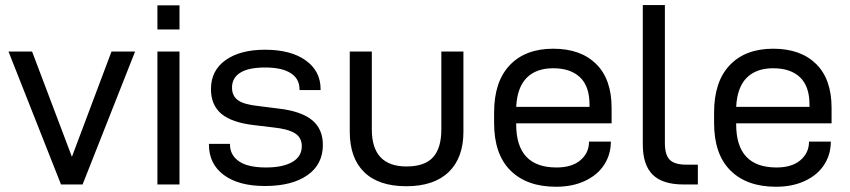

<svg xmlns="http://www.w3.org/2000/svg" viewBox="-20 -710 3273 739"><path d="M12.7 -511.7H103.5L256.8 -106.4L409.2 -511.7H500L297.9 0H214.8Z M585.9 -511.7H670.9V0H585.9ZM585.9 -689.5H670.9V-596.7H585.9Z M784.2 -153.3V-156.2H865.2V-154.3Q865.2 -113.3 899.4 -89.4Q933.6 -65.4 1003.9 -65.4Q1068.4 -65.4 1105 -86.4Q1141.6 -107.4 1141.6 -147.5Q1141.6 -180.7 1114.7 -197.3Q1087.9 -213.9 1030.3 -219.7L957 -228.5Q872.1 -238.3 832 -272Q792 -305.7 792 -367.2Q792 -438.5 848.1 -478.5Q904.3 -518.6 1000 -518.6Q1099.6 -518.6 1156.7 -477.5Q1213.9 -436.5 1213.9 -367.2V-363.3H1132.8V-366.2Q1132.8 -407.2 1098.6 -428.7Q1064.5 -450.2 1001 -450.2Q936.5 -450.2 904.8 -430.2Q873 -410.2 873 -373Q873 -340.8 896 -324.2Q918.9 -307.6 975.6 -301.8L1052.7 -292Q1138.7 -282.2 1180.7 -248Q1222.7 -213.9 1222.7 -152.3Q1222.7 -77.1 1163.1 -35.6Q1103.5 5.9 1000 5.9Q898.4 5.9 841.3 -36.6Q784.2 -79.1 784.2 -153.3Z M1326.2 -203.1V-511.7H1411.1V-211.9Q1411.1 -69.3 1544.9 -69.3Q1614.3 -69.3 1646.5 -104.5Q1678.7 -139.6 1678.7 -211.9V-511.7H1763.7V-203.1Q1763.7 -102.5 1707 -47.9Q1650.4 6.8 1543.9 6.8Q1437.5 6.8 1381.8 -47.4Q1326.2 -101.6 1326.2 -203.1Z M1966.8 -235.4V-231.4Q1966.8 -65.4 2122.1 -65.4Q2180.7 -65.4 2213.4 -92.8Q2246.1 -120.1 2247.1 -162.1V-165H2331.1V-161.1Q2330.1 -113.3 2304.7 -74.7Q2279.3 -36.1 2231.4 -13.7Q2183.6 8.8 2120.1 8.8Q2007.8 8.8 1944.8 -53.7Q1881.8 -116.2 1881.8 -236.3V-277.3Q1881.8 -395.5 1941.9 -459Q2002 -522.5 2109.4 -522.5Q2214.8 -522.5 2274.4 -463.9Q2334 -405.3 2334 -294.9V-235.4ZM1966.8 -298.8H2249V-307.6Q2249 -377.9 2212.4 -412.6Q2175.8 -447.3 2109.4 -447.3Q2043.9 -447.3 2007.3 -410.6Q1970.7 -374 1966.8 -298.8Z M2454.1 -154.3V-690.4H2539.1V-159.2Q2539.1 -114.3 2557.6 -95.2Q2576.2 -76.2 2622.1 -76.2H2666V0H2610.4Q2530.3 0 2492.2 -37.6Q2454.1 -75.2 2454.1 -154.3Z M2813.5 -235.4V-231.4Q2813.5 -65.4 2968.8 -65.4Q3027.3 -65.4 3060.1 -92.8Q3092.8 -120.1 3093.8 -162.1V-165H3177.7V-161.1Q3176.8 -113.3 3151.4 -74.7Q3126 -36.1 3078.1 -13.7Q3030.3 8.8 2966.8 8.8Q2854.5 8.8 2791.5 -53.7Q2728.5 -116.2 2728.5 -236.3V-277.3Q2728.5 -395.5 2788.6 -459Q2848.6 -522.5 2956.1 -522.5Q3061.5 -522.5 3121.1 -463.9Q3180.7 -405.3 3180.7 -294.9V-235.4ZM2813.5 -298.8H3095.7V-307.6Q3095.7 -377.9 3059.1 -412.6Q3022.5 -447.3 2956.1 -447.3Q2890.6 -447.3 2854 -410.6Q2817.4 -374 2813.5 -298.8Z"/></svg>

Font: Dinish Expanded
Style: Regular
Weight: 400
Width: 7
Designer: Charles Nix
Foundry: Playbeing
Version: Version 2.005; ttfautohint (v1.8.3)